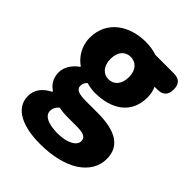

<svg xmlns="http://www.w3.org/2000/svg" viewBox="-229 -709 1073 1073"><g transform="rotate(45 308.0 -172.0)"><path d="M512 182C568 145 599 94 599 34C599 -69 519 -112 379 -112H289C228 -112 205 -124 205 -150C205 -170 211 -178 223 -190C248 -183 271 -180 290 -180C416 -180 517 -238 517 -371C517 -398 510 -424 502 -440H525C568 -440 589 -462 589 -505C589 -548 568 -569 525 -569H484H380C354 -578 323 -583 290 -583C167 -583 52 -515 52 -377C52 -310 89 -257 130 -229V-225C92 -199 66 -159 66 -119C66 -71 88 -41 118 -21V-16C65 11 38 49 38 96C38 198 145 239 276 239C375 239 456 218 512 182ZM239 -310C226 -325 218 -347 218 -377C218 -434 249 -464 290 -464C332 -464 363 -434 363 -377C363 -347 355 -325 342 -310C329 -295 311 -287 290 -287C270 -287 252 -295 239 -310ZM217 113C196 103 184 88 184 68C184 49 192 33 210 17C228 22 250 24 291 24H345C398 24 428 31 428 65C428 83 415 99 393 110C372 121 341 128 304 128C268 128 238 123 217 113Z"/></g></svg>

Font: GenSenRounded2 TW H
Style: Regular
Weight: 900
Version: Version 2.100;PS 2.1;hotconv 16.6.51;makeotf.lib2.5.65220 DE